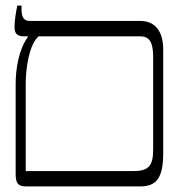

<svg xmlns="http://www.w3.org/2000/svg" viewBox="-20 -667 653 687"><path d="M74 0H481C537 0 564 -26 564 -119V-490C564 -558 532 -592 483 -592H87C63 -592 57 -608 57 -636V-647H42C37 -624 32 -593 32 -572C32 -549 39 -537 65 -537H80V-535C47 -490 36 -421 36 -366V-45C36 -10 45 0 74 0ZM72 -55V-366C72 -426 85 -508 118 -537H482C513 -537 528 -518 528 -464V-132C528 -77 514 -55 460 -55Z"/></svg>

Font: Noto Serif Hebrew ExtraCondensed Light
Style: Regular
Weight: 300
Width: 2
Designer: Monotype Design Team
Foundry: Monotype Imaging Inc.
Version: Version 2.004